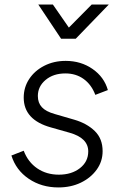

<svg xmlns="http://www.w3.org/2000/svg" viewBox="-20 -810 548 842"><path d="M236 12Q162 12 106 -26Q50 -64 30 -128L84 -149Q103 -99 143.5 -71.5Q184 -44 238 -44Q294 -44 330.5 -72.5Q367 -101 367 -146Q367 -205 285 -228L204 -251Q84 -284 84 -382Q84 -427 108 -463.5Q132 -500 174 -521.5Q216 -543 268 -543Q335 -543 386 -507.5Q437 -472 453 -415L398 -394Q381 -439 347 -463.5Q313 -488 267 -488Q214 -488 180 -459.5Q146 -431 146 -389Q146 -359 163.5 -340Q181 -321 220 -310L306 -285Q361 -269 395.5 -235.5Q430 -202 430 -147Q430 -102 404 -66Q378 -30 334.5 -9Q291 12 236 12ZM248 -640 148 -790H212L282 -689L382 -790H457L312 -640Z"/></svg>

Font: Plus Jakarta Sans Light
Style: Italic
Weight: 300
Italic angle: -8°
Designer: Gumpita Rahayu
Foundry: Tokotype
Version: Version 2.071; ttfautohint (v1.8.4.7-5d5b);gftools[0.9.29]